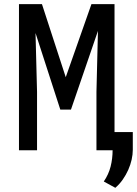

<svg xmlns="http://www.w3.org/2000/svg" viewBox="-20 -731 666 934"><path d="M184.1 -710.9 299.8 -355.5 424.8 -710.9H537.1V0H449.2V-283.7L456.5 -580.6L325.2 -197.8H273.4L152.8 -570.3L160.2 -283.7V0H72.3V-710.9ZM626 -2.4Q626 20.5 620.4 45.7Q614.7 70.8 603.8 95.5Q592.8 120.1 577.1 142.6Q561.5 165 541 182.6L484.9 151.9Q508.3 117.7 518.1 79.1Q527.8 40.5 527.8 -1V-88.4H626Z"/></svg>

Font: Roboto Mono
Style: Regular
Weight: 400
Designer: Google
Version: Version 2.000985; 2015; ttfautohint (v1.3)